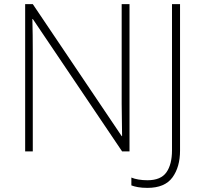

<svg xmlns="http://www.w3.org/2000/svg" viewBox="-20 -734 990 931"><path d="M608 0H572L139 -642H137Q138 -601 138.5 -562.5Q139 -524 139 -481V0H102V-714H139L570 -74H572Q572 -108 571 -151Q570 -194 570 -231V-714H608ZM695 177Q668 177 649 173.5Q630 170 617 165V127Q631 133 651.5 136.5Q672 140 695 140Q760 140 787 101.5Q814 63 814 -5V-714H853V-4Q853 76 816 126.5Q779 177 695 177Z"/></svg>

Font: Noto Sans ExtraLight
Style: Regular
Weight: 200
Designer: Monotype Design Team
Foundry: Monotype Imaging Inc.
Version: Version 2.007